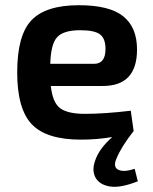

<svg xmlns="http://www.w3.org/2000/svg" viewBox="-20 -524 588 737"><path d="M497 124 509 172Q440 199 400 191.5Q360 184 346 156.5Q332 129 345 93Q360 47 411 2Q352 12 291 12Q158 12 102 -47Q46 -106 46 -246Q46 -389 101 -446.5Q156 -504 283 -504Q400 -504 453 -461.5Q506 -419 506 -334Q506 -194 375 -194H175Q182 -130 211 -108.5Q240 -87 306 -87Q381 -87 482 -99L493 -21Q445 40 427 85Q413 117 434 127.5Q455 138 497 124ZM173 -279H341Q385 -279 385 -336Q385 -376 364 -392Q343 -408 288 -408Q224 -408 199.5 -381.5Q175 -355 173 -279Z"/></svg>

Font: Exo 2.0 Semi Bold
Style: Regular
Weight: 600
Designer: Natanael Gama
Version: Version 1.001;PS 001.001;hotconv 1.0.70;makeotf.lib2.5.58329